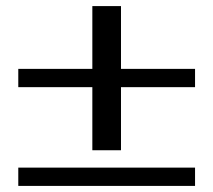

<svg xmlns="http://www.w3.org/2000/svg" viewBox="-20 -610 700 630"><path d="M283 -324H40V-384H283V-590H377V-384H620V-324H377V-117H283ZM40 -60H620V0H40Z"/></svg>

Font: Fahkwang Medium
Style: Regular
Weight: 500
Version: Version 1.000; ttfautohint (v1.6)